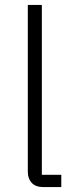

<svg xmlns="http://www.w3.org/2000/svg" viewBox="-20 -760 304 780"><path d="M156 0Q125 0 109 -17Q93 -34 93 -62V-740H150V-50H229V0Z"/></svg>

Font: IBM Plex Sans Thai Looped Light
Style: Regular
Weight: 300
Designer: Mike Abbink, Paul van der Laan, Pieter van Rosmalen, Ben Mitchell, Mark Frömberg
Foundry: Bold Monday
Version: Version 1.1